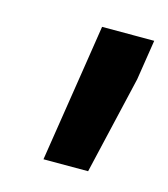

<svg xmlns="http://www.w3.org/2000/svg" viewBox="-56 -796 315 361"><g transform="rotate(15 101.5 -615.5)"><path d="M202.6 -750 190.4 -671.9 146 -481H59.1L88.9 -671.4L101.1 -750Z"/></g></svg>

Font: Roboto Condensed
Style: Bold Italic
Weight: 700
Italic angle: -12°
Designer: Christian Robertson
Foundry: Google
Version: Version 3.0